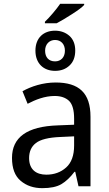

<svg xmlns="http://www.w3.org/2000/svg" viewBox="-20 -978 571 1008"><path d="M272 -544.9C205.6 -544.9 143.1 -524.4 98.1 -499L125 -433.1C166 -454.6 214.8 -474.1 267.1 -474.1C299.8 -474.1 324.7 -465.3 342.8 -448.2C360.4 -430.7 369.1 -399.4 369.1 -355V-323.2L284.2 -319.8C120.1 -314.5 43 -255.9 43 -148.9C43 -94.2 58.1 -54.2 88.4 -28.8C118.7 -2.9 156.7 9.8 202.1 9.8C244.6 9.8 278.3 2.9 302.2 -11.2C326.2 -25.4 349.1 -46.9 371.1 -76.2H375L392.1 0H455.1V-365.2C455.1 -490.2 394.5 -544.9 272 -544.9ZM369.1 -213.9C369.1 -162.1 355 -123.5 327.1 -98.6C299.3 -73.7 264.6 -61 223.1 -61C169.9 -61 132.8 -87.9 132.8 -147.9C132.8 -182.1 144.5 -208.5 168.5 -227.1C192.4 -245.6 234.9 -256.3 295.9 -258.8L369.1 -262.2ZM269 -768.1C299.8 -768.1 320.8 -746.6 320.8 -711.9C320.8 -677.2 299.8 -655.8 269 -655.8C235.8 -655.8 216.8 -677.2 216.8 -711.9C216.8 -746.6 239.7 -768.1 269 -768.1ZM269 -816.9C208 -816.9 166 -778.8 166 -711.9C166 -645.5 208 -606 269 -606C299.8 -606 325.2 -615.2 345.2 -634.3C365.2 -652.8 375 -679.2 375 -712.9C375 -745.6 364.7 -771.5 344.7 -789.6C324.2 -807.6 298.8 -816.9 269 -816.9ZM295.9 -958C276.9 -930.2 241.2 -887.7 215.8 -863.8V-856H277.8C299.3 -867.2 326.2 -883.3 358.9 -904.3C391.1 -924.8 412.1 -940.9 421.9 -952.1V-958Z"/></svg>

Font: Avrile Sans
Style: Regular
Weight: 400
Designer: Monotype Design Team, Google (font), Stefan Peev (BGR Cyrillic), Cristiano Sobral (main changes)
Foundry: The Avrile Sans Project Authors
Version: Version 3.110